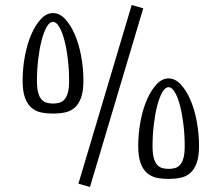

<svg xmlns="http://www.w3.org/2000/svg" viewBox="-20 -697 882 764"><path d="M70 0ZM504 -677 550 -664 338 47 292 34ZM191 -610Q177 -610 165.5 -589.5Q154 -569 145.5 -536Q137 -503 132 -461Q127 -419 127 -376Q127 -346 132 -328Q137 -310 146 -300.5Q155 -291 166.5 -288Q178 -285 191 -285Q204 -285 215.5 -288Q227 -291 236 -300.5Q245 -310 250 -328Q255 -346 255 -376Q255 -419 250 -461Q245 -503 236.5 -536Q228 -569 216 -589.5Q204 -610 191 -610ZM191 -645Q217 -645 239 -621.5Q261 -598 277.5 -560Q294 -522 303 -473.5Q312 -425 312 -376Q312 -334 302.5 -308Q293 -282 276.5 -268Q260 -254 238 -249.5Q216 -245 191 -245Q166 -245 144 -249.5Q122 -254 105.5 -268Q89 -282 79.5 -308Q70 -334 70 -376Q70 -425 79 -473.5Q88 -522 104.5 -560Q121 -598 143 -621.5Q165 -645 191 -645ZM651 -350Q637 -350 625.5 -329.5Q614 -309 605.5 -276Q597 -243 592 -201Q587 -159 587 -116Q587 -86 592 -68Q597 -50 606 -40.5Q615 -31 626.5 -28Q638 -25 651 -25Q664 -25 675.5 -28Q687 -31 696 -40.5Q705 -50 710 -68Q715 -86 715 -116Q715 -159 710 -201Q705 -243 696.5 -276Q688 -309 676 -329.5Q664 -350 651 -350ZM651 -385Q677 -385 699 -361.5Q721 -338 737.5 -300Q754 -262 763 -213.5Q772 -165 772 -116Q772 -74 762.5 -48Q753 -22 736.5 -8Q720 6 698 10.5Q676 15 651 15Q626 15 604 10.5Q582 6 565.5 -8Q549 -22 539.5 -48Q530 -74 530 -116Q530 -165 539 -213.5Q548 -262 564.5 -300Q581 -338 603 -361.5Q625 -385 651 -385Z"/></svg>

Font: Combo
Style: Regular
Weight: 400
Designer: Eduardo Rodriguez Tunni
Foundry: Eduardo Rodriguez Tunni
Version: Version 1.001